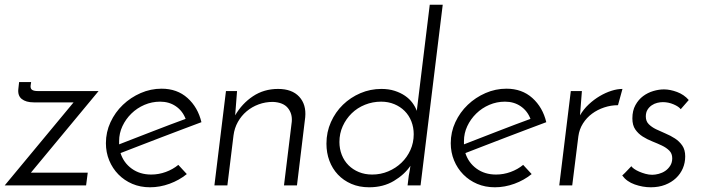

<svg xmlns="http://www.w3.org/2000/svg" viewBox="-29 -786 2982 814"><path d="M336 0H-9L283 -352H114Q81 -352 63 -366.5Q45 -381 49 -411L52 -438H103L101 -425Q99 -411 106.5 -405.5Q114 -400 131 -400H389L102 -54H343Z M763 -48Q731 -22 690 -7Q649 8 607 8Q566 8 532 -6.5Q498 -21 473 -46.5Q448 -72 434 -106Q420 -140 420 -179Q420 -226 439.5 -268Q459 -310 492 -341.5Q525 -373 567.5 -391.5Q610 -410 656 -410Q722 -410 766 -370.5Q810 -331 825 -268Q790 -255 746.5 -238.5Q703 -222 657 -204.5Q611 -187 566 -169.5Q521 -152 482 -137Q495 -96 529.5 -71Q564 -46 612 -46Q644 -46 674 -57Q704 -68 727 -87ZM758 -282Q745 -316 716.5 -335.5Q688 -355 650 -355Q615 -355 583.5 -341.5Q552 -328 528 -304.5Q504 -281 490 -251Q476 -221 476 -188V-174Q509 -187 545.5 -201Q582 -215 619 -229.5Q656 -244 692 -257.5Q728 -271 758 -282Z M929 -400H976L968 -297Q997 -347 1043.5 -378Q1090 -409 1150 -409Q1209 -409 1239.5 -376Q1270 -343 1265 -289L1230 0H1175L1208 -270Q1211 -304 1191.5 -328Q1172 -352 1128 -354Q1096 -354 1067.5 -343.5Q1039 -333 1016.5 -314Q994 -295 979.5 -269Q965 -243 961 -212L935 0H880Z M1355 -177Q1355 -226 1374 -268.5Q1393 -311 1425 -342Q1457 -373 1499 -391Q1541 -409 1588 -409Q1619 -409 1644 -401Q1669 -393 1688 -380Q1707 -367 1719.5 -350Q1732 -333 1738 -316L1793 -766H1848L1754 0H1699L1704 -41Q1706 -52 1708 -62.5Q1710 -73 1711 -83Q1686 -46 1641 -19Q1596 8 1536 8Q1494 8 1460.5 -6.5Q1427 -21 1403.5 -46Q1380 -71 1367.5 -104.5Q1355 -138 1355 -177ZM1410 -184Q1410 -155 1420 -129.5Q1430 -104 1448.5 -85.5Q1467 -67 1492.5 -56.5Q1518 -46 1549 -46Q1585 -46 1617 -59.5Q1649 -73 1673 -96Q1697 -119 1711 -150Q1725 -181 1725 -217Q1725 -246 1715 -271.5Q1705 -297 1686.5 -315.5Q1668 -334 1642.5 -344.5Q1617 -355 1587 -355Q1551 -355 1518.5 -342Q1486 -329 1462 -305.5Q1438 -282 1424 -251Q1410 -220 1410 -184Z M2225 -48Q2193 -22 2152 -7Q2111 8 2069 8Q2028 8 1994 -6.5Q1960 -21 1935 -46.5Q1910 -72 1896 -106Q1882 -140 1882 -179Q1882 -226 1901.5 -268Q1921 -310 1954 -341.5Q1987 -373 2029.5 -391.5Q2072 -410 2118 -410Q2184 -410 2228 -370.5Q2272 -331 2287 -268Q2252 -255 2208.5 -238.5Q2165 -222 2119 -204.5Q2073 -187 2028 -169.5Q1983 -152 1944 -137Q1957 -96 1991.5 -71Q2026 -46 2074 -46Q2106 -46 2136 -57Q2166 -68 2189 -87ZM2220 -282Q2207 -316 2178.5 -335.5Q2150 -355 2112 -355Q2077 -355 2045.5 -341.5Q2014 -328 1990 -304.5Q1966 -281 1952 -251Q1938 -221 1938 -188V-174Q1971 -187 2007.5 -201Q2044 -215 2081 -229.5Q2118 -244 2154 -257.5Q2190 -271 2220 -282Z M2591 -340Q2561 -340 2532.5 -330.5Q2504 -321 2481 -304Q2458 -287 2442.5 -262.5Q2427 -238 2423 -208L2397 0H2342L2391 -400H2438L2430 -297Q2445 -323 2467 -343.5Q2489 -364 2513.5 -378.5Q2538 -393 2563 -401Q2588 -409 2610 -409Z M2891 -362 2857 -323Q2849 -334 2827 -343.5Q2805 -353 2781 -353Q2770 -353 2757.5 -350Q2745 -347 2734 -339.5Q2723 -332 2716 -320.5Q2709 -309 2709 -292Q2709 -272 2721.5 -259.5Q2734 -247 2752.5 -238Q2771 -229 2792.5 -220Q2814 -211 2832.5 -199Q2851 -187 2863.5 -169Q2876 -151 2876 -123Q2876 -96 2866 -72.5Q2856 -49 2837 -31Q2818 -13 2791 -2.5Q2764 8 2730 8Q2696 8 2662 -4Q2628 -16 2609 -42Q2614 -46 2620.5 -53Q2627 -60 2633 -66Q2639 -72 2643 -76.5Q2647 -81 2648 -81Q2651 -76 2659.5 -70Q2668 -64 2680.5 -58.5Q2693 -53 2707.5 -49Q2722 -45 2736 -45Q2749 -45 2764 -49Q2779 -53 2791.5 -61.5Q2804 -70 2812.5 -83.5Q2821 -97 2821 -115Q2821 -135 2808.5 -147.5Q2796 -160 2777 -169Q2758 -178 2736.5 -186.5Q2715 -195 2696 -207Q2677 -219 2664.5 -237Q2652 -255 2652 -284Q2652 -317 2665 -340.5Q2678 -364 2697.5 -378.5Q2717 -393 2740.5 -400Q2764 -407 2786 -407Q2812 -407 2841.5 -396Q2871 -385 2891 -362Z"/></svg>

Font: Josefin Sans
Style: Italic
Weight: 400
Italic angle: -7.5°
Designer: Santiago Orozco
Foundry: Typemade